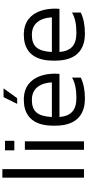

<svg xmlns="http://www.w3.org/2000/svg" viewBox="422 -1151 737 1621"><g transform="rotate(-90 790.5 -340.5)"><path d="M173 0V-689H101V0H173Z M408 0H336V-499H408V0ZM412 -667H332V-588H412V-667Z M759 -508C532 -508 540 -296 540 -243C540 -35 664 8 768 8C839 8 898 -4 946 -27V-101C904 -76 848 -64 775 -64C672 -64 622 -107 613 -207H977C977 -207 979 -223 979 -242C979 -261 986 -508 759 -508ZM613 -271C620 -394 661 -440 759 -440C897 -440 905 -295 905 -271H613ZM781 -679 724 -564H772L855 -679H781Z M1308 -508C1081 -508 1089 -296 1089 -243C1089 -35 1213 8 1317 8C1388 8 1447 -4 1495 -27V-101C1453 -76 1397 -64 1324 -64C1221 -64 1171 -107 1162 -207H1526C1526 -207 1528 -223 1528 -242C1528 -261 1535 -508 1308 -508ZM1162 -271C1169 -394 1210 -440 1308 -440C1446 -440 1454 -295 1454 -271H1162Z"/></g></svg>

Font: Maven Pro
Style: Regular
Weight: 400
Designer: Joe Prince
Foundry: Joe Prince
Version: Version 1.003